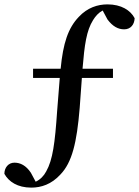

<svg xmlns="http://www.w3.org/2000/svg" viewBox="-33 -744 635 877"><path d="M118 -388H240L228 -237C218 -90 208 -14 178 39C167 60 151 76 130 86L108 45C86 12 60 -1 33 -1C5 -1 -13 22 -13 50C7 86 47 113 110 113C155 113 202 98 243 53C296 -2 318 -92 331 -251L341 -388H483V-430H344C353 -540 362 -604 392 -652C403 -670 417 -686 436 -696L458 -655C482 -623 507 -610 534 -610C564 -610 581 -632 582 -661C563 -697 521 -724 458 -724C413 -724 366 -709 327 -667C278 -616 255 -546 244 -430H118Z"/></svg>

Font: Noto Serif JP SemiBold
Style: Regular
Weight: 600
Designer: Ryoko NISHIZUKA 西塚涼子 (kana & ideographs); Frank Grießhammer (Latin, Greek & Cyrillic); Wenlong ZHANG 张文龙 (bopomofo); San
Foundry: Adobe
Version: Version 2.001;hotconv 1.1.0;makeotfexe 2.6.0